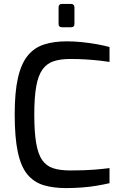

<svg xmlns="http://www.w3.org/2000/svg" viewBox="-20 -954 622 980"><path d="M317 6Q251 6 202 -9Q153 -24 120 -63.5Q87 -103 71 -177.5Q55 -252 55 -371Q55 -483 71.5 -556Q88 -629 121.5 -670Q155 -711 205 -727Q255 -743 321 -743Q358 -743 397.5 -739Q437 -735 473.5 -728.5Q510 -722 539 -714V-638Q521 -641 490 -644.5Q459 -648 420 -650.5Q381 -653 339 -653Q289 -653 254 -641.5Q219 -630 197 -599.5Q175 -569 165 -513.5Q155 -458 155 -370Q155 -281 164.5 -224.5Q174 -168 195 -137.5Q216 -107 251 -95.5Q286 -84 338 -84Q413 -84 461 -88Q509 -92 539 -96V-19Q509 -12 473 -6Q437 0 397.5 3Q358 6 317 6ZM296 -815Q279 -815 279 -832V-916Q279 -934 296 -934H343Q351 -934 355.5 -929Q360 -924 360 -916V-832Q360 -815 343 -815Z"/></svg>

Font: Exo Thin Medium
Style: Regular
Weight: 500
Version: Version 2.000